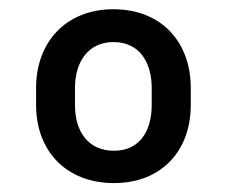

<svg xmlns="http://www.w3.org/2000/svg" viewBox="-20 -742 501 424"><path d="M59.7 -509.9C59.7 -409.1 125.7 -337.7 231.9 -337.7C336.6 -337.7 401.3 -409.1 401.3 -509.9V-547.9C401.3 -649.1 336.3 -721.6 230.5 -721.6C125.7 -721.6 59.7 -649.1 59.7 -547.9ZM145.6 -547.9C145.6 -604.8 174.4 -649.1 230.5 -649.1C287.6 -649.1 315 -604.8 315 -547.9V-509.9C315 -451.7 287.6 -409.1 231.9 -409.1C174.4 -409.1 145.6 -451.7 145.6 -509.9Z"/></svg>

Font: RA Harald Medium
Style: Regular
Weight: 500
Designer: Rasmus Andersson
Foundry: rsms
Version: Version 3.000;hotconv 1.0.109;makeotfexe 2.5.65596